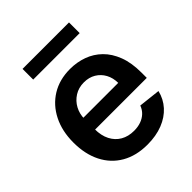

<svg xmlns="http://www.w3.org/2000/svg" viewBox="-202 -857 998 998"><g transform="rotate(-45 296.5 -358.0)"><path d="M307.5 10.7Q225.5 10.7 166 -23.6Q106.5 -57.9 74.6 -120.9Q42.6 -183.9 42.6 -269.5Q42.6 -353.7 74.8 -417.4Q106.9 -481.2 164.8 -516.9Q222.7 -552.6 300.8 -552.6Q351.2 -552.6 396.1 -536.4Q441.1 -520.2 475.7 -486.5Q510.3 -452.8 530.2 -400.7Q550.1 -348.7 550.1 -277V-237.6H103V-324.2H426.8Q426.5 -361.2 410.9 -390.1Q395.2 -419 367.4 -435.7Q339.5 -452.4 302.6 -452.4Q263.1 -452.4 233.3 -433.4Q203.5 -414.4 187 -383.7Q170.5 -353 170.1 -316.4V-240.8Q170.1 -193.2 187.5 -159.3Q204.9 -125.4 236.2 -107.4Q267.4 -89.5 309.3 -89.5Q337.4 -89.5 360.1 -97.5Q382.8 -105.5 399.5 -121.1Q416.2 -136.7 424.7 -159.8L544.7 -146.3Q533.4 -98.7 501.6 -63.4Q469.8 -28.1 420.5 -8.7Q371.1 10.7 307.5 10.7ZM468 -727.3V-648.8H126.4V-727.3Z"/></g></svg>

Font: InterMG SemiBold
Style: Regular
Weight: 600
Designer: Rasmus Andersson
Foundry: rsms
Version: Version 3.019;December 26, 2023;FontCreator 15.0.0.2955 64-b